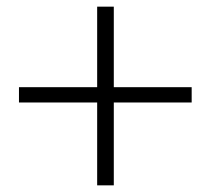

<svg xmlns="http://www.w3.org/2000/svg" viewBox="-20 -648 633 577"><path d="M272 -91V-628H322V-91ZM556 -340H37V-386H556Z"/></svg>

Font: Noto Serif KR SemiBold
Style: Regular
Weight: 600
Designer: Ryoko NISHIZUKA 西塚涼子 (kana & ideographs); Frank Grießhammer (Latin, Greek & Cyrillic); Wenlong ZHANG 张文龙 (bopomofo); San
Foundry: Adobe
Version: Version 2.003-H1;hotconv 1.1.1;makeotfexe 2.6.0